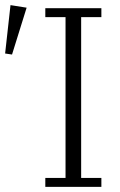

<svg xmlns="http://www.w3.org/2000/svg" viewBox="-31 -730 469 750"><path d="M146 -35H225V-663H146V-698H365V-663H286V-35H365V0H146ZM-11 -521 10 -710 73 -700 16 -517Z"/></svg>

Font: IBM Plex Serif Light
Style: Regular
Weight: 300
Designer: Mike Abbink, Paul van der Laan, Pieter van Rosmalen
Foundry: Bold Monday
Version: Version 3.001